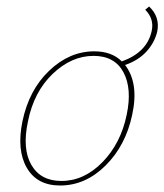

<svg xmlns="http://www.w3.org/2000/svg" viewBox="-20 -568 506 591"><path d="M439 -548Q473 -516 464 -471Q456 -437 431 -409.5Q406 -382 365 -368Q408 -312 387 -215Q367 -120 305 -58.5Q243 3 165 3Q94 3 62.5 -51.5Q31 -106 49 -194Q69 -291 131.5 -350.5Q194 -410 270 -410Q324 -410 355 -379Q433 -407 447 -473Q455 -510 427 -538ZM370 -215Q387 -295 360 -345.5Q333 -396 268 -396Q200 -396 142 -340.5Q84 -285 66 -194Q48 -110 76.5 -60.5Q105 -11 169 -11Q239 -11 295.5 -69Q352 -127 370 -215Z"/></svg>

Font: EauTest Thin
Style: Italic
Weight: 250
Italic angle: -12°
Designer: Christian Thalmann (Catharsis Fonts)
Version: Version 0.001;PS 000.001;hotconv 1.0.88;makeotf.lib2.5.64775